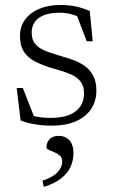

<svg xmlns="http://www.w3.org/2000/svg" viewBox="-20 -484 446 754"><path d="M216.5 -464.5Q251 -464.5 277.5 -458.8Q304 -453 332.5 -441L344 -322H320.5L275.5 -440L316 -403.5Q287.5 -420.5 263.8 -427.2Q240 -434 215 -434Q160.5 -434 132.5 -413.5Q104.5 -393 104.5 -356Q104.5 -325.5 121.2 -308.2Q138 -291 165.5 -281.2Q193 -271.5 225 -262Q249 -255.5 272.5 -246.5Q296 -237.5 315.2 -223Q334.5 -208.5 346.5 -185.8Q358.5 -163 358.5 -128Q358.5 -86 337.2 -55Q316 -24 276.8 -7.2Q237.5 9.5 183.5 9.5Q150 9.5 117.8 4.2Q85.5 -1 61 -11L45.5 -138.5H69.5L120 -10.5L77 -41.5Q92.5 -34 109.2 -29.2Q126 -24.5 143.5 -22.8Q161 -21 178.5 -21Q243 -21 276.5 -46.5Q310 -72 310 -117.5Q310 -145 297.8 -161.8Q285.5 -178.5 265.5 -188.5Q245.5 -198.5 221.5 -205.5Q197.5 -212.5 173.5 -219.5Q142 -230 116 -243.5Q90 -257 74.2 -280.5Q58.5 -304 58.5 -343Q58.5 -379.5 78.2 -406.8Q98 -434 133.8 -449.2Q169.5 -464.5 216.5 -464.5ZM147 225.5Q190 211 207.2 191Q224.5 171 224.5 150.5Q224.5 135.5 215 127Q205.5 118.5 193.2 113.8Q181 109 171.8 104.8Q162.5 100.5 162.5 95Q162.5 75 175 62.2Q187.5 49.5 211.5 49.5Q235.5 49.5 252 66.5Q268.5 83.5 268.5 119Q268.5 145 257.8 169.8Q247 194.5 221.8 215.2Q196.5 236 152 250Z"/></svg>

Font: Newsreader 14pt Light
Style: Regular
Weight: 300
Designer: Hugues Gentile
Foundry: Production Type
Version: Version 1.003